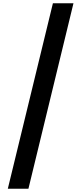

<svg xmlns="http://www.w3.org/2000/svg" viewBox="-20 -886 497 1174"><path d="M429.2 -866 153.8 268H27.8L303.5 -866Z"/></svg>

Font: Noto Sans Telugu UI
Style: Regular
Weight: 400
Designer: Jelle Bosma - Monotype Design Team
Foundry: Monotype Imaging Inc.
Version: Version 2.006